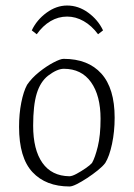

<svg xmlns="http://www.w3.org/2000/svg" viewBox="-20 -665 484 695"><path d="M232 10Q146 10 97.5 -42Q49 -94 49 -206Q49 -253 57 -293.5Q65 -334 78 -358Q95 -383 122 -404.5Q149 -426 174 -439Q199 -452 210 -452Q299 -452 347 -398.5Q395 -345 395 -239Q395 -189 385.5 -144Q376 -99 361 -75Q352 -63 334 -48.5Q316 -34 295.5 -20.5Q275 -7 258 1.5Q241 10 232 10ZM231 -27Q241 -27 257.5 -36Q274 -45 290 -56Q306 -67 313 -75Q324 -94 334 -134.5Q344 -175 344 -235Q344 -319 309.5 -367.5Q275 -416 211 -416Q187 -416 154 -391Q126 -369 113 -326.5Q100 -284 100 -210Q100 -123 133.5 -75.5Q167 -28 231 -27ZM223 -645Q264 -645 299.5 -619Q335 -593 353 -555L335 -541Q312 -572 283 -588.5Q254 -605 223 -605Q191 -605 163 -588.5Q135 -572 113 -541L95 -555Q113 -593 148.5 -619Q184 -645 223 -645Z"/></svg>

Font: Grenze Gotisch ExtraLight
Style: Regular
Weight: 200
Designer: Renata Polastri
Foundry: Omnibus-Type
Version: Version 1.001